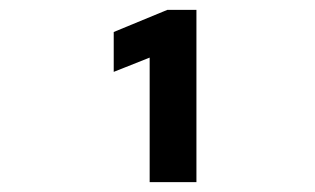

<svg xmlns="http://www.w3.org/2000/svg" viewBox="-20 -720 640 390"><path d="M284 -350V-603L211 -574V-655L320 -700H379V-350Z"/></svg>

Font: Red Hat Mono
Style: Regular
Weight: 300
Monospace: yes
Designer: Pentagram, MCKL
Foundry: Pentagram, MCKL
Version: Version 1.023